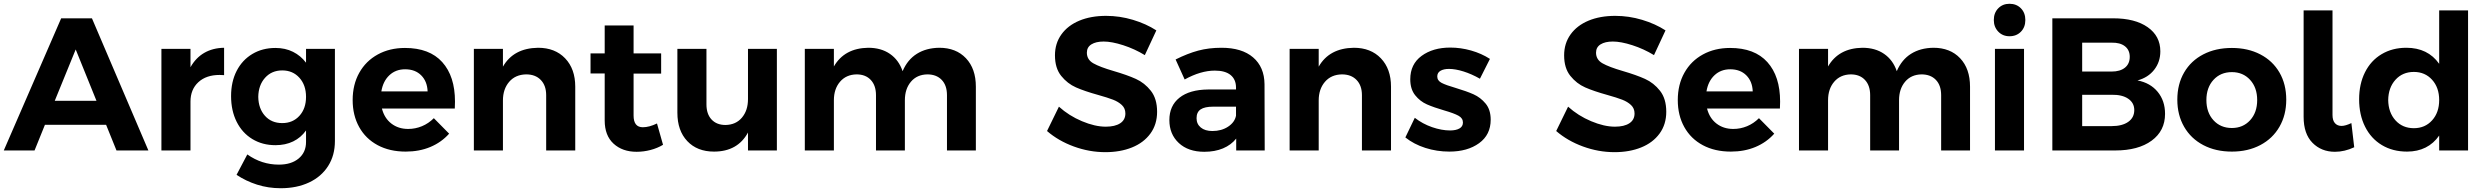

<svg xmlns="http://www.w3.org/2000/svg" viewBox="-23 -797 13172 1017"><path d="M594 0 539 -136H215L160 0H-3L301 -700H464L763 0ZM267 -263H488L378 -535Z M1164 -544V-399Q1156 -400 1140 -400Q1069 -400 1027.5 -361.5Q986 -323 986 -259V0H832V-538H986V-441Q1014 -491 1059 -517Q1104 -543 1164 -544Z M1751 -538V-50Q1751 26 1715 82.5Q1679 139 1614 169.5Q1549 200 1464 200Q1398 200 1338.5 181Q1279 162 1230 129L1287 21Q1363 75 1454 75Q1520 75 1559 42.5Q1598 10 1598 -45V-106Q1571 -68 1530 -48Q1489 -28 1436 -28Q1367 -28 1313.5 -60.5Q1260 -93 1230.5 -152Q1201 -211 1201 -288Q1201 -364 1230.5 -421.5Q1260 -479 1313.5 -511Q1367 -543 1436 -543Q1488 -543 1529 -522.5Q1570 -502 1598 -465V-538ZM1345 -284Q1346 -222 1380.5 -183.5Q1415 -145 1472 -145Q1528 -145 1563 -183.5Q1598 -222 1598 -284Q1598 -346 1563 -385Q1528 -424 1472 -424Q1416 -424 1381 -385Q1346 -346 1345 -284Z M2387 -259Q2387 -235 2386 -222H2000Q2013 -171 2050 -142.5Q2087 -114 2139 -114Q2177 -114 2212 -128.5Q2247 -143 2275 -171L2356 -89Q2315 -43 2256.5 -18.5Q2198 6 2126 6Q2041 6 1977.5 -28Q1914 -62 1879.5 -124Q1845 -186 1845 -267Q1845 -349 1880 -411.5Q1915 -474 1978 -508.5Q2041 -543 2122 -543Q2252 -543 2319.5 -468Q2387 -393 2387 -259ZM2242 -313Q2240 -366 2208 -398Q2176 -430 2123 -430Q2073 -430 2039.5 -398.5Q2006 -367 1997 -313Z M3024 -338V0H2870V-293Q2870 -344 2841.5 -373.5Q2813 -403 2764 -403Q2707 -402 2674 -363.5Q2641 -325 2641 -265V0H2487V-538H2641V-444Q2697 -542 2827 -544Q2917 -544 2970.5 -488Q3024 -432 3024 -338Z M3489 -30Q3459 -12 3422.5 -2.5Q3386 7 3349 7Q3274 7 3227 -36Q3180 -79 3180 -159V-408H3105V-514H3180V-662H3333V-514H3479V-407H3333V-185Q3333 -123 3382 -123Q3416 -123 3457 -143Z M4092 -538V0H3939V-95Q3884 6 3759 6Q3670 6 3617.5 -49.5Q3565 -105 3565 -200V-538H3719V-244Q3719 -193 3746 -164Q3773 -135 3820 -135Q3875 -136 3907 -174Q3939 -212 3939 -272V-538Z M5146 -338V0H4993V-293Q4993 -345 4965 -374Q4937 -403 4889 -403Q4834 -402 4802 -364Q4770 -326 4770 -266V0H4617V-293Q4617 -344 4589.5 -373.5Q4562 -403 4514 -403Q4459 -402 4426.5 -364Q4394 -326 4394 -266V0H4240V-538H4394V-445Q4450 -542 4576 -544Q4644 -544 4691 -511.5Q4738 -479 4758 -420Q4784 -481 4833.5 -512Q4883 -543 4952 -544Q5041 -544 5093.5 -488.5Q5146 -433 5146 -338Z M5823 -577Q5782 -577 5758 -562Q5734 -547 5734 -518Q5734 -481 5768.5 -461.5Q5803 -442 5875 -421Q5947 -400 5993.5 -379Q6040 -358 6073 -316Q6106 -274 6106 -205Q6106 -138 6070.5 -89.5Q6035 -41 5973 -16Q5911 9 5832 9Q5747 9 5665 -21Q5583 -51 5523 -103L5586 -232Q5639 -184 5708 -155Q5777 -126 5834 -126Q5883 -126 5910.5 -144Q5938 -162 5938 -196Q5938 -223 5919.5 -240.5Q5901 -258 5872.5 -269Q5844 -280 5794 -294Q5722 -314 5676.5 -334Q5631 -354 5598 -395Q5565 -436 5565 -504Q5565 -567 5599 -614.5Q5633 -662 5694 -687.5Q5755 -713 5836 -713Q5908 -713 5978 -692Q6048 -671 6102 -636L6041 -505Q5987 -538 5926.5 -557.5Q5866 -577 5823 -577Z M6525 0V-63Q6498 -29 6455 -11Q6412 7 6356 7Q6271 7 6221 -39.5Q6171 -86 6171 -161Q6171 -237 6224.5 -279.5Q6278 -322 6376 -323H6524V-333Q6524 -376 6495.5 -399.5Q6467 -423 6412 -423Q6337 -423 6252 -376L6204 -482Q6268 -514 6324 -529Q6380 -544 6447 -544Q6555 -544 6614.5 -493Q6674 -442 6675 -351L6676 0ZM6524 -184V-232H6403Q6358 -232 6336.5 -217.5Q6315 -203 6315 -171Q6315 -140 6337.5 -121.5Q6360 -103 6399 -103Q6447 -103 6482 -126Q6517 -149 6524 -184Z M7345 -338V0H7191V-293Q7191 -344 7162.5 -373.5Q7134 -403 7085 -403Q7028 -402 6995 -363.5Q6962 -325 6962 -265V0H6808V-538H6962V-444Q7018 -542 7148 -544Q7238 -544 7291.5 -488Q7345 -432 7345 -338Z M7652 -432Q7624 -432 7607 -422Q7590 -412 7590 -392Q7590 -370 7613 -358Q7636 -346 7688 -331Q7745 -314 7782 -297.5Q7819 -281 7846 -248.5Q7873 -216 7873 -163Q7873 -83 7811.5 -38.5Q7750 6 7654 6Q7588 6 7527 -13.5Q7466 -33 7421 -69L7471 -173Q7512 -141 7562.5 -123.5Q7613 -106 7658 -106Q7689 -106 7707.5 -116.5Q7726 -127 7726 -148Q7726 -171 7702.5 -184Q7679 -197 7627 -212Q7572 -228 7535.5 -244Q7499 -260 7473 -292.5Q7447 -325 7447 -377Q7447 -457 7507 -501Q7567 -545 7659 -545Q7714 -545 7769 -529.5Q7824 -514 7869 -485L7816 -380Q7772 -405 7729 -418.5Q7686 -432 7652 -432Z M8520 -577Q8479 -577 8455 -562Q8431 -547 8431 -518Q8431 -481 8465.5 -461.5Q8500 -442 8572 -421Q8644 -400 8690.5 -379Q8737 -358 8770 -316Q8803 -274 8803 -205Q8803 -138 8767.5 -89.5Q8732 -41 8670 -16Q8608 9 8529 9Q8444 9 8362 -21Q8280 -51 8220 -103L8283 -232Q8336 -184 8405 -155Q8474 -126 8531 -126Q8580 -126 8607.5 -144Q8635 -162 8635 -196Q8635 -223 8616.5 -240.5Q8598 -258 8569.5 -269Q8541 -280 8491 -294Q8419 -314 8373.5 -334Q8328 -354 8295 -395Q8262 -436 8262 -504Q8262 -567 8296 -614.5Q8330 -662 8391 -687.5Q8452 -713 8533 -713Q8605 -713 8675 -692Q8745 -671 8799 -636L8738 -505Q8684 -538 8623.5 -557.5Q8563 -577 8520 -577Z M9406 -259Q9406 -235 9405 -222H9019Q9032 -171 9069 -142.5Q9106 -114 9158 -114Q9196 -114 9231 -128.5Q9266 -143 9294 -171L9375 -89Q9334 -43 9275.5 -18.5Q9217 6 9145 6Q9060 6 8996.5 -28Q8933 -62 8898.5 -124Q8864 -186 8864 -267Q8864 -349 8899 -411.5Q8934 -474 8997 -508.5Q9060 -543 9141 -543Q9271 -543 9338.5 -468Q9406 -393 9406 -259ZM9261 -313Q9259 -366 9227 -398Q9195 -430 9142 -430Q9092 -430 9058.5 -398.5Q9025 -367 9016 -313Z M10412 -338V0H10259V-293Q10259 -345 10231 -374Q10203 -403 10155 -403Q10100 -402 10068 -364Q10036 -326 10036 -266V0H9883V-293Q9883 -344 9855.5 -373.5Q9828 -403 9780 -403Q9725 -402 9692.5 -364Q9660 -326 9660 -266V0H9506V-538H9660V-445Q9716 -542 9842 -544Q9910 -544 9957 -511.5Q10004 -479 10024 -420Q10050 -481 10099.5 -512Q10149 -543 10218 -544Q10307 -544 10359.5 -488.5Q10412 -433 10412 -338Z M10544 -538H10698V0H10544ZM10621 -605Q10585 -605 10561.5 -629.5Q10538 -654 10538 -691Q10538 -729 10561.5 -753Q10585 -777 10621 -777Q10658 -777 10681.5 -753Q10705 -729 10705 -691Q10705 -653 10681.5 -629Q10658 -605 10621 -605Z M11420 -525Q11420 -469 11387.5 -427.5Q11355 -386 11299 -371Q11367 -358 11406 -310.5Q11445 -263 11445 -194Q11445 -104 11374 -52Q11303 0 11181 0H10848V-700H11170Q11286 -700 11353 -653Q11420 -606 11420 -525ZM11258 -496Q11258 -532 11232.5 -552Q11207 -572 11162 -571H11006V-418H11162Q11207 -418 11232.5 -438.5Q11258 -459 11258 -496ZM11282 -214Q11282 -252 11250 -274Q11218 -296 11162 -295H11006V-129H11162Q11218 -129 11250 -151.5Q11282 -174 11282 -214Z M12087 -269Q12087 -188 12051 -125.5Q12015 -63 11949.5 -28.5Q11884 6 11799 6Q11713 6 11647.5 -28.5Q11582 -63 11546 -125.5Q11510 -188 11510 -269Q11510 -351 11546 -413Q11582 -475 11647.5 -509Q11713 -543 11799 -543Q11884 -543 11949.5 -509Q12015 -475 12051 -413Q12087 -351 12087 -269ZM11799 -119Q11858 -119 11895.5 -160Q11933 -201 11933 -267Q11933 -333 11895.5 -374Q11858 -415 11799 -415Q11739 -415 11701.5 -374Q11664 -333 11664 -267Q11664 -201 11701.5 -160Q11739 -119 11799 -119Z M12380 -130Q12400 -130 12432 -145L12447 -17Q12396 7 12345 7Q12273 7 12226 -40.5Q12179 -88 12179 -178V-742H12332V-188Q12332 -159 12345 -144.5Q12358 -130 12380 -130Z M13050 -742V0H12897V-79Q12868 -37 12825 -15.5Q12782 6 12727 6Q12651 6 12593.5 -28.5Q12536 -63 12504.5 -126Q12473 -189 12473 -271Q12473 -352 12504 -414Q12535 -476 12592 -510Q12649 -544 12723 -544Q12837 -544 12897 -459V-742ZM12763 -416Q12703 -416 12665.5 -374.5Q12628 -333 12627 -267Q12628 -201 12665.5 -159.5Q12703 -118 12763 -118Q12822 -118 12859.5 -159.5Q12897 -201 12897 -267Q12897 -333 12859.5 -374.5Q12822 -416 12763 -416Z"/></svg>

Font: Argentum Sans SemiBold
Style: Regular
Weight: 600
Designer: Julieta Ulanovsky (Modified by Cristiano Sobral)
Foundry: Julieta Ulanovsky
Version: Version 5.001;November 22, 2018;FontCreator 11.5.0.2425 64-b